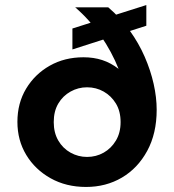

<svg xmlns="http://www.w3.org/2000/svg" viewBox="-20 -729 690 761"><path d="M321 12Q242 12 180.5 -22.5Q119 -57 84 -115Q49 -173 49 -246Q49 -320 83.5 -377.5Q118 -435 177 -468.5Q236 -502 311 -502Q351 -502 385 -491Q419 -480 450 -456Q437 -489 419 -522.5Q401 -556 379.5 -587Q358 -618 332.5 -646.5Q307 -675 278 -700H409Q458 -658 494 -608Q530 -558 553.5 -504Q577 -450 589 -396.5Q601 -343 601 -294Q601 -200 563.5 -131Q526 -62 463 -25Q400 12 321 12ZM325 -107Q361 -107 391 -124Q421 -141 439.5 -172Q458 -203 458 -245Q458 -288 439.5 -318.5Q421 -349 391 -366Q361 -383 325 -383Q290 -383 259.5 -366Q229 -349 211 -318.5Q193 -288 193 -245Q193 -203 211 -172Q229 -141 259.5 -124Q290 -107 325 -107ZM267 -533V-616L560 -709V-627Z"/></svg>

Font: DM Sans 24pt ExtraBold
Style: Regular
Weight: 800
Designer: Colophon Foundry, Jonny Pinhorn
Foundry: Colophon Foundry
Version: Version 4.004;gftools[0.9.30]